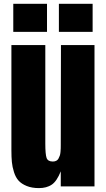

<svg xmlns="http://www.w3.org/2000/svg" viewBox="-20 -966 551 995"><path d="M48.8 -800.8V-946.3H223.6V-800.8ZM285.2 -800.8V-946.3H460V-800.8ZM295.9 -732.4H469.7V0H294.9V-78.1Q274.4 -26.4 247.8 -8.8Q221.2 8.8 182.1 8.8Q145 8.8 118.2 -2.2Q91.3 -13.2 76.2 -30Q61 -46.9 52.5 -74Q43.9 -101.1 41.5 -126.5Q39.1 -151.9 39.1 -187V-732.4H214.8V-222.2Q214.8 -166.5 221.4 -147.7Q228 -128.9 253.9 -128.9Q263.7 -128.9 271.2 -132.6Q278.8 -136.2 283 -144Q287.1 -151.9 289.8 -159.2Q292.5 -166.5 293.5 -178.5Q294.4 -190.4 294.7 -197.3Q294.9 -204.1 294.9 -216.3Q294.9 -220.2 294.9 -222.2Z"/></svg>

Font: Anton
Style: Regular
Weight: 400
Foundry: vernon adams
Version: Version 1.000